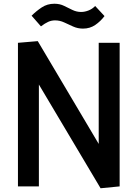

<svg xmlns="http://www.w3.org/2000/svg" viewBox="-20 -997 737 1027"><path d="M518 10 176 -565H188V0H76V-768L182 -777L517 -212H508V-768H620V0ZM489 -965 539 -911Q518 -883 489.5 -863.5Q461 -844 424 -844Q396 -844 371.5 -855Q347 -866 323.5 -877Q300 -888 274 -888Q255 -888 237.5 -880Q220 -872 199 -856L149 -913Q174 -938 203.5 -957.5Q233 -977 271 -977Q300 -977 323 -965.5Q346 -954 368 -943.5Q390 -933 414 -933Q433 -933 453.5 -941Q474 -949 489 -965Z"/></svg>

Font: Yaldevi ExtraLight SemiBold
Style: Regular
Weight: 600
Version: Version 1.100